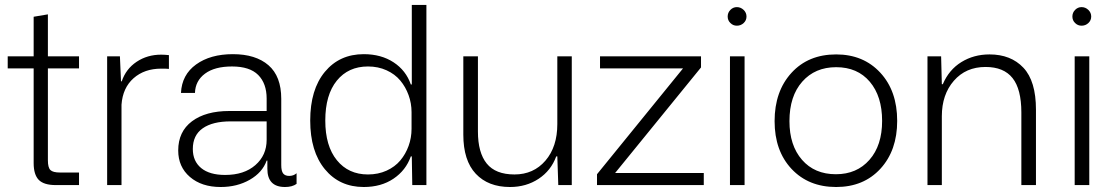

<svg xmlns="http://www.w3.org/2000/svg" viewBox="-20 -749 4508 777"><path d="M206.1 0Q157.2 0 136.7 -21.2Q116.2 -42.5 116.2 -88.9V-472.2H11.2V-521H116.2V-681.2L173.8 -690.9V-521H299.8V-472.2H173.8V-100.1Q173.8 -70.8 184.1 -60.8Q194.3 -50.8 223.1 -50.8H299.8V0Z M413.6 0V-521H465.3L469.7 -419.9H472.7Q489.7 -470.2 533 -499Q576.2 -527.8 632.3 -527.8Q646 -527.8 663.6 -525.9V-470.2Q655.8 -471.2 632.3 -471.2Q564.5 -471.2 520.5 -432.4Q476.6 -393.6 471.7 -325.2V0Z M873 7.8Q795.9 7.8 748.5 -33Q701.2 -73.7 701.2 -140.1Q701.2 -216.3 756.8 -258.1Q812.5 -299.8 908.2 -299.8H1059.1V-350.1Q1059.1 -411.1 1024.9 -445.6Q990.7 -480 918.9 -480Q848.6 -480 809.6 -450.9Q770.5 -421.9 769 -373H712.4Q715.8 -446.3 773.4 -488Q831.1 -529.8 922.4 -529.8Q1014.6 -529.8 1066.4 -485.1Q1118.2 -440.4 1118.2 -349.1V-81.1Q1118.2 -56.6 1126 -46.9Q1133.8 -37.1 1150.4 -37.1Q1168 -37.1 1180.2 -47.9V-4.9Q1162.6 7.8 1133.3 7.8Q1062 7.8 1062 -65.9V-99.1H1059.1Q1042 -50.8 990.7 -21.5Q939.5 7.8 873 7.8ZM760.3 -146Q760.3 -96.7 794.2 -68.8Q828.1 -41 891.1 -41Q967.8 -41 1013.4 -80.8Q1059.1 -120.6 1059.1 -183.1V-257.8H913.1Q840.3 -257.8 800.3 -229.7Q760.3 -201.7 760.3 -146Z M1452.1 7.8Q1354 7.8 1294.7 -64.2Q1235.4 -136.2 1235.4 -261.2Q1235.4 -386.7 1294.7 -458.3Q1354 -529.8 1452.1 -529.8Q1522.5 -529.8 1572.8 -496.8Q1623 -463.9 1642.6 -407.2H1646.5V-729H1705.6V0H1648.4L1646.5 -116.2H1642.6Q1622.6 -59.6 1572.5 -25.9Q1522.5 7.8 1452.1 7.8ZM1296.4 -261.2Q1296.4 -158.2 1343.3 -100.6Q1390.1 -43 1469.2 -43Q1510.3 -43 1544.2 -58.3Q1578.1 -73.7 1599.9 -99.6Q1621.6 -125.5 1633.5 -158.4Q1645.5 -191.4 1645.5 -228V-294.9Q1645.5 -331.1 1633.5 -364Q1621.6 -397 1599.9 -423.1Q1578.1 -449.2 1544.2 -464.6Q1510.3 -480 1469.2 -480Q1389.6 -480 1343 -422.6Q1296.4 -365.2 1296.4 -261.2Z M2043.9 7.8Q1955.6 7.8 1905.3 -45.9Q1855 -99.6 1855 -204.1V-521H1914.1V-216.8Q1914.1 -131.3 1949.7 -87.2Q1985.4 -43 2062 -43Q2139.2 -43 2187.3 -98.9Q2235.4 -154.8 2235.4 -247.1V-521H2293.9V0H2239.3L2235.4 -116.2H2231Q2210 -58.6 2159.7 -25.4Q2109.4 7.8 2043.9 7.8Z M2396 0V-43.9L2744.1 -472.2H2408.2V-521H2816.9V-476.1L2469.2 -48.8H2828.1V0Z M2934.1 0V-521H2993.2V0ZM2961.9 -720.2Q2977.5 -720.2 2989.3 -709Q3001 -697.8 3001 -682.1Q3001 -666.5 2989.5 -655.8Q2978 -645 2961.9 -645Q2946.8 -645 2935.8 -655.8Q2924.8 -666.5 2924.8 -682.1Q2924.8 -697.8 2935.8 -709Q2946.8 -720.2 2961.9 -720.2Z M3363.8 7.8Q3252 7.8 3183.3 -65.4Q3114.7 -138.7 3114.7 -258.8Q3114.7 -379.4 3182.9 -454.1Q3251 -528.8 3363.8 -528.8Q3474.1 -528.8 3542.5 -454.8Q3610.8 -380.9 3610.8 -259.8Q3610.8 -140.1 3543 -66.2Q3475.1 7.8 3363.8 7.8ZM3174.8 -258.8Q3174.8 -160.6 3225.6 -102.3Q3276.4 -43.9 3362.8 -43.9Q3447.3 -43.9 3498.5 -102.1Q3549.8 -160.2 3549.8 -259.8Q3549.8 -359.4 3500 -418.2Q3450.2 -477.1 3363.8 -477.1Q3278.3 -477.1 3226.6 -418.5Q3174.8 -359.9 3174.8 -258.8Z M3733.4 0V-521H3788.6L3791.5 -408.2H3795.4Q3820.3 -466.8 3870.6 -497.8Q3920.9 -528.8 3984.4 -528.8Q4070.8 -528.8 4121.6 -474.9Q4172.4 -420.9 4172.4 -305.2V0H4113.3V-293.9Q4113.3 -388.2 4077.6 -433.1Q4042 -478 3968.3 -478Q3888.7 -478 3840.1 -422.1Q3791.5 -366.2 3791.5 -278.8V0Z M4329.1 0V-521H4388.2V0ZM4356.9 -720.2Q4372.6 -720.2 4384.3 -709Q4396 -697.8 4396 -682.1Q4396 -666.5 4384.5 -655.8Q4373 -645 4356.9 -645Q4341.8 -645 4330.8 -655.8Q4319.8 -666.5 4319.8 -682.1Q4319.8 -697.8 4330.8 -709Q4341.8 -720.2 4356.9 -720.2Z"/></svg>

Font: Lumene Sans Light
Style: Regular
Weight: 300
Designer: Deni Anggara
Version: Version 1.003;Glyphs 3.1.2 (3151)